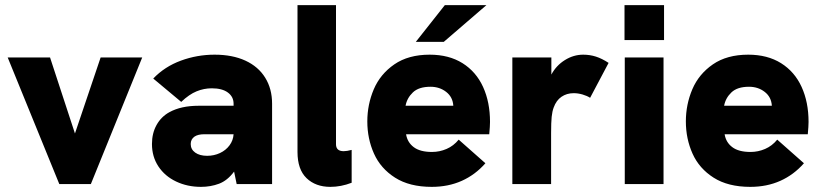

<svg xmlns="http://www.w3.org/2000/svg" viewBox="-20 -717 3203 748"><path d="M10 -493H175L272 -197L372 -493H534L334 0H211Z M892 -48.5Q866 -13.5 833.2 -1.2Q800.5 11 763 11Q710 11 666.2 -9.8Q622.5 -30.5 597.2 -68.5Q572 -106.5 572 -156Q572 -198 590 -230.2Q608 -262.5 640 -280Q685.5 -305 754 -305H890V-313Q890 -340 867.8 -356.5Q845.5 -373 805 -373Q774.5 -373 745.8 -361.2Q717 -349.5 686 -320L577 -411Q621.5 -457.5 684.8 -480.8Q748 -504 816 -504Q885.5 -504 936 -480.8Q986.5 -457.5 1013.2 -414.2Q1040 -371 1040 -313V0H902ZM787 -110Q814 -110 837 -120.8Q860 -131.5 874.2 -150.8Q888.5 -170 890 -194H776Q751.5 -194 738 -185Q723 -174.5 723 -156Q723 -135 740.5 -122.5Q758 -110 787 -110Z M1139 -125V-697H1289V-155Q1289 -128 1319 -128Q1331.5 -128 1350 -133V-5Q1308.5 11 1267 11Q1209.5 11 1174.2 -23Q1139 -57 1139 -125Z M1411 -244Q1411 -310 1436.2 -369.2Q1461.5 -428.5 1516.2 -466.2Q1571 -504 1654 -504Q1729 -504 1782 -470.8Q1835 -437.5 1862 -378.2Q1889 -319 1889 -242Q1889 -225.5 1886 -194H1562Q1567 -162.5 1591.8 -143.8Q1616.5 -125 1663 -125Q1692.5 -125 1719.8 -136.8Q1747 -148.5 1767 -173L1871 -81Q1831.5 -36 1779 -12.5Q1726.5 11 1662 11Q1575.5 11 1519.2 -24.8Q1463 -60.5 1437 -118.5Q1411 -176.5 1411 -244ZM1746 -305Q1744 -339 1718.2 -359Q1692.5 -379 1657 -379Q1611.5 -379 1588.5 -357Q1565.5 -335 1560 -305ZM1713 -697H1875L1709 -554H1600Z M1976 -493H2128V-426.5Q2147 -462 2180.8 -483Q2214.5 -504 2252 -504Q2278 -504 2301.5 -496.5Q2325 -489 2351 -472L2279 -336Q2267.5 -343.5 2249.8 -348.8Q2232 -354 2215 -354Q2188 -354 2167.5 -340Q2147 -326 2137 -298Q2131.5 -283.5 2129.2 -261.8Q2127 -240 2127 -199V0H1976Z M2414 -493H2565V0H2414ZM2413 -697H2567V-561H2413Z M2652 -244Q2652 -310 2677.2 -369.2Q2702.5 -428.5 2757.2 -466.2Q2812 -504 2895 -504Q2970 -504 3023 -470.8Q3076 -437.5 3103 -378.2Q3130 -319 3130 -242Q3130 -225.5 3127 -194H2803Q2808 -162.5 2832.8 -143.8Q2857.5 -125 2904 -125Q2933.5 -125 2960.8 -136.8Q2988 -148.5 3008 -173L3112 -81Q3072.5 -36 3020 -12.5Q2967.5 11 2903 11Q2816.5 11 2760.2 -24.8Q2704 -60.5 2678 -118.5Q2652 -176.5 2652 -244ZM2987 -305Q2985 -339 2959.2 -359Q2933.5 -379 2898 -379Q2852.5 -379 2829.5 -357Q2806.5 -335 2801 -305Z"/></svg>

Font: HK Grotesk Black
Style: Regular
Weight: 900
Designer: Alfredo Marco Pradil
Foundry: Hanken Design Co.
Version: Version 3.001